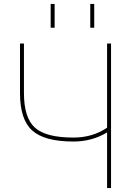

<svg xmlns="http://www.w3.org/2000/svg" viewBox="-20 -950 672 970"><path d="M436 -810V-930H456V-810ZM236 -810V-930H256V-810ZM101 -480Q101 -355 156.5 -305Q212 -255 351 -255Q448 -255 521 -305V-730H541V0H521V-281Q445 -235 351 -235Q205 -235 143 -290.5Q81 -346 81 -480V-730H101Z"/></svg>

Font: M PLUS 1p Thin
Style: Regular
Weight: 250
Version: Version 1.062